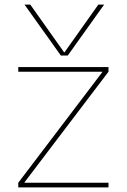

<svg xmlns="http://www.w3.org/2000/svg" viewBox="-20 -810 548 830"><path d="M86 -790H111L257 -584H259L405 -790H430L273 -570H243ZM59 0V-20L422 -498V-500H59V-520H449V-500L86 -22V-20H449V0Z"/></svg>

Font: M PLUS 1 Thin
Style: Regular
Weight: 100
Designer: Coji Morishita
Foundry: UNDERFOREST DESIGN
Version: Version 1.001